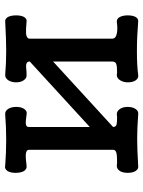

<svg xmlns="http://www.w3.org/2000/svg" viewBox="76 -638 565 756"><g transform="rotate(90 358.0 -260.5)"><path d="M132.8 -419.9V-95.7Q132.8 -83 112.3 -81.1Q98.6 -80.1 66.4 -83Q54.7 -85.9 46.9 -72.3Q41 -60.5 41 -42Q41 -23.4 46.9 -10.7Q54.7 2.9 66.4 1Q136.7 -2.9 179.7 -2.9Q230.5 -2.9 274.4 1Q288.1 2 296.9 -11.7Q304.7 -24.4 304.7 -42Q304.7 -59.6 296.9 -71.3Q288.1 -85 274.4 -83H264.6Q240.2 -80.1 233.4 -82Q222.7 -84 222.7 -95.7L480.5 -332V-91.8Q480.5 -81.1 467.8 -80.1Q460 -79.1 432.6 -83Q418 -86.9 409.2 -73.2Q401.4 -61.5 401.4 -43Q401.4 -23.4 409.2 -10.7Q418 2.9 432.6 1Q479.5 -2.9 530.3 -2.9Q582 -2.9 631.8 1Q645.5 4.9 654.3 -8.8Q661.1 -20.5 661.1 -40Q661.1 -59.6 654.3 -72.3Q645.5 -85.9 631.8 -83Q601.6 -79.1 587.9 -80.1Q570.3 -82 570.3 -91.8V-423.8Q570.3 -434.6 585 -437.5Q593.8 -439.5 621.1 -439.5L631.8 -438.5Q645.5 -437.5 654.3 -451.2Q661.1 -462.9 661.1 -481.4Q661.1 -500 654.3 -511.7Q645.5 -525.4 631.8 -522.5Q567.4 -518.6 526.4 -518.6Q486.3 -518.6 432.6 -522.5Q418 -525.4 409.2 -511.7Q401.4 -500 401.4 -481.4Q401.4 -462.9 409.2 -451.2Q418 -437.5 432.6 -438.5L441.4 -439.5Q463.9 -439.5 470.7 -437.5Q480.5 -434.6 480.5 -423.8L222.7 -187.5V-419.9Q222.7 -433.6 233.4 -436.5Q241.2 -439.5 265.6 -439.5L274.4 -438.5Q288.1 -437.5 296.9 -452.1Q304.7 -464.8 304.7 -482.4Q304.7 -501 296.9 -512.7Q288.1 -525.4 274.4 -522.5Q239.3 -517.6 181.6 -517.6Q127 -517.6 66.4 -522.5Q53.7 -524.4 46.9 -511.7Q41 -500 41 -481.4Q41 -463.9 46.9 -451.2Q53.7 -437.5 66.4 -438.5Q95.7 -442.4 112.3 -438.5Q132.8 -434.6 132.8 -419.9Z"/></g></svg>

Font: Gungsuh
Style: Regular
Weight: 400
Version: Version 2.21